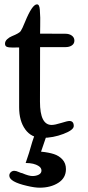

<svg xmlns="http://www.w3.org/2000/svg" viewBox="-20 -621 401 877"><path d="M156.2 137.2Q135.3 123.5 97.2 123.5Q112.8 79.6 127.4 26.9L136.2 1L190.9 2.9V3.4L167.5 71.8L168 73.2V71.8Q202.6 75.2 226.1 82.8Q249.5 90.3 265.4 107.7Q281.2 125 281.2 151.4Q281.2 191.9 246.3 214.1Q211.4 236.3 161.1 236.3Q138.2 236.3 103.5 228Q22.5 209.5 22.5 181.2Q22.5 171.9 29.3 165.5Q36.1 159.2 44.9 159.2Q53.7 159.2 65.4 164.6Q77.1 169.9 81.1 169.9Q111.8 183.1 128.2 183.1Q144.5 183.1 157 176.8Q169.4 170.4 169.4 158Q169.4 145.5 156.2 137.2ZM67.4 -404.3 37.6 -403.8Q19.5 -403.8 11.2 -407.2Q2.9 -410.6 2.9 -421.6Q2.9 -432.6 12.5 -441.7Q22 -450.7 34.2 -455.6Q67.9 -469.2 74.5 -478.8Q81.1 -488.3 94.2 -520.5Q127 -601.1 148.9 -601.1Q160.2 -601.1 161.9 -576.9Q163.6 -552.7 163.8 -540Q164.1 -527.3 163.6 -502.2Q163.1 -477.1 163.1 -467.3L279.3 -466.8Q296.4 -466.8 308.1 -458.3Q319.8 -449.7 319.8 -435.5Q319.8 -421.4 308.3 -413.6Q296.9 -405.8 279.8 -405.8H163.1L162.6 -156.2Q162.6 -50.3 215.8 -50.3Q230.5 -50.3 259.3 -59.3Q288.1 -68.4 296.9 -68.4Q316.9 -68.4 316.9 -45.4Q316.9 -27.3 269.8 -9.3Q222.7 8.8 173.1 8.8Q123.5 8.8 95.5 -29.8Q67.4 -68.4 67.4 -131.3Z"/></svg>

Font: Corben
Style: Regular
Weight: 400
Designer: vernon adams
Foundry: vernon adams
Version: Version 1.101